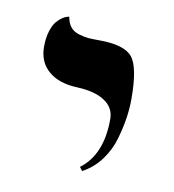

<svg xmlns="http://www.w3.org/2000/svg" viewBox="-49 -603 368 405"><g transform="rotate(10 135.5 -401.0)"><path d="M151.9 -242.7 146 -250.5Q191.4 -284.2 191.4 -360.8Q191.4 -385.3 170.2 -399.2Q148.9 -413.1 112.3 -414.6Q71.8 -416 49.6 -435.1Q27.3 -454.1 27.3 -486.8Q27.3 -505.9 31.7 -520Q36.1 -534.2 42 -541.3Q47.9 -548.3 54 -552.5Q60.1 -556.6 64.5 -557.6L68.8 -558.6Q70.8 -545.4 77.4 -537.1Q84 -528.8 95.7 -525.4Q107.4 -522 116 -521.2Q124.5 -520.5 139.6 -520.5Q193.4 -520.5 210.7 -499.5Q228 -478.5 228 -410.6Q228 -391.1 225.1 -370.8Q222.2 -350.6 215.1 -325Q208 -299.3 191.7 -277.1Q175.3 -254.9 151.9 -242.7Z"/></g></svg>

Font: Libertinage
Style: f
Weight: 400
Designer: OSP
Foundry: OSP
Version: Version 1.0; 2008; OFL relea